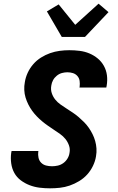

<svg xmlns="http://www.w3.org/2000/svg" viewBox="-20 -1016 640 1044"><path d="M252 8Q223 8 195 4.5Q167 1 141 -9Q115 -19 93 -35.5Q71 -52 58 -75.5Q45 -99 41 -127.5Q37 -156 41 -185L43 -195H189L188 -191Q186 -174 189.5 -158Q193 -142 204 -131Q215 -120 230.5 -116Q246 -112 263 -112Q278 -112 294 -115.5Q310 -119 324 -129Q338 -139 347 -154Q356 -169 358 -185Q362 -206 355 -225.5Q348 -245 335.5 -260.5Q323 -276 306.5 -287.5Q290 -299 273.5 -310Q257 -321 240.5 -332.5Q224 -344 209 -356.5Q194 -369 180 -383.5Q166 -398 154.5 -414Q143 -430 134 -448Q125 -466 119 -485.5Q113 -505 112 -526.5Q111 -548 115 -569Q119 -595 130.5 -620Q142 -645 160.5 -666.5Q179 -688 203 -703Q227 -718 252.5 -727Q278 -736 304.5 -739.5Q331 -743 357 -743Q385 -743 413 -739.5Q441 -736 466 -725.5Q491 -715 511.5 -698Q532 -681 545 -657.5Q558 -634 561.5 -606.5Q565 -579 560 -550L558 -540H412L413 -544Q415 -560 413 -575.5Q411 -591 401 -602.5Q391 -614 376.5 -618.5Q362 -623 346 -623Q332 -623 317 -619Q302 -615 289 -604.5Q276 -594 268.5 -580Q261 -566 259 -551Q255 -529 261.5 -509.5Q268 -490 280.5 -474.5Q293 -459 309.5 -447.5Q326 -436 343 -425Q360 -414 376.5 -403Q393 -392 408 -379Q423 -366 437 -352Q451 -338 462.5 -321.5Q474 -305 483 -287Q492 -269 497.5 -249.5Q503 -230 504.5 -209Q506 -188 502 -166Q498 -140 485.5 -114Q473 -88 454 -67Q435 -46 410 -31Q385 -16 359 -7Q333 2 306 5Q279 8 252 8ZM316 -815 235 -954 299 -992 389 -881 516 -996 570 -950 442 -815Z"/></svg>

Font: Iosevka Aile Heavy Oblique
Style: Regular
Weight: 900
Italic angle: -9°
Designer: Belleve Invis
Foundry: Belleve Invis
Version: Version 31.1.0; ttfautohint (v1.8.4)